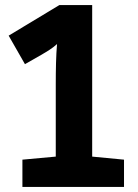

<svg xmlns="http://www.w3.org/2000/svg" viewBox="-20 -734 540 754"><path d="M68 0H467V-107L342 -119V-714H213L14 -594L78 -482L141 -518C165 -532 184 -543 204 -561C200 -516 199 -460 199 -402V-119L68 -107Z"/></svg>

Font: Noto Sans Mono ExtraCondensed ExtraBold
Style: Regular
Weight: 800
Width: 2
Designer: Monotype Design Team
Foundry: Monotype Imaging Inc.
Version: Version 2.014